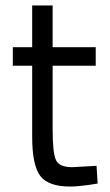

<svg xmlns="http://www.w3.org/2000/svg" viewBox="-20 -673 403 704"><path d="M331 -432H173V-199Q173 -113 185 -86.5Q197 -60 245 -60L334 -65L338 0Q272 11 237 11Q158 11 128 -27.5Q98 -66 98 -172V-432H27V-500H98V-653H173V-500H331Z"/></svg>

Font: TitilliumText22L Rg
Style: Regular
Weight: 400
Designer: Campivisivi
Foundry: Campivisivi
Version: 1.000